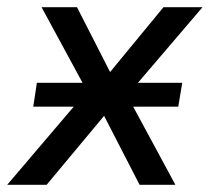

<svg xmlns="http://www.w3.org/2000/svg" viewBox="-41 -511 580 531"><path d="M-21 0 214 -276 216 -229 74 -491H172L270 -299H253L411 -491H519L296 -230V-274L444 0H345L240 -204H258L88 0ZM51 -216 61 -282H463L452 -216Z"/></svg>

Font: Nunito Sans 10pt SemiCondensed Medium
Style: Italic
Weight: 500
Width: 4
Italic angle: -9°
Designer: Vernon Adams
Foundry: Vernon Adams
Version: Version 3.101;gftools[0.9.27]